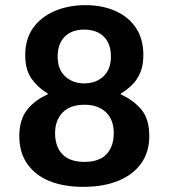

<svg xmlns="http://www.w3.org/2000/svg" viewBox="-20 -716 655 746"><path d="M303 10Q229 10 173.5 -12Q118 -34 86.5 -78.5Q55 -123 55 -187Q55 -251 85.5 -289.5Q116 -328 165 -349V-353Q128 -375 103 -409.5Q78 -444 78 -502Q78 -565 109 -608Q140 -651 193.5 -673.5Q247 -696 312 -696Q377 -696 428 -673.5Q479 -651 508 -608Q537 -565 537 -502Q537 -463 525.5 -435Q514 -407 494.5 -387.5Q475 -368 450 -353V-349Q500 -326 530 -289.5Q560 -253 560 -187Q560 -125 528.5 -81Q497 -37 439.5 -13.5Q382 10 303 10ZM308 -87Q366 -87 394 -117Q422 -147 422 -199Q422 -251 391.5 -280Q361 -309 308 -309Q253 -309 223.5 -279Q194 -249 194 -199Q194 -146 222.5 -116.5Q251 -87 308 -87ZM307 -392Q353 -392 382 -419.5Q411 -447 411 -496Q411 -547 383 -574Q355 -601 307 -601Q259 -601 231.5 -573.5Q204 -546 204 -496Q204 -446 233.5 -419Q263 -392 307 -392Z"/></svg>

Font: Chivo SemiBold
Style: Regular
Weight: 600
Designer: Hector Gatti
Foundry: Omnibus-Type
Version: Version 2.002